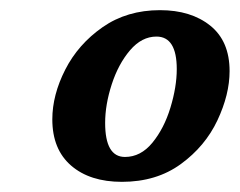

<svg xmlns="http://www.w3.org/2000/svg" viewBox="-20 -739 472 378"><path d="M83 -504Q83 -552 108.5 -602Q134 -652 182 -685.5Q230 -719 295 -719Q356 -719 394 -688.5Q432 -658 432 -599Q432 -553 408 -502Q384 -451 336 -416Q288 -381 220 -381Q157 -381 120 -413Q83 -445 83 -504ZM328 -603Q328 -667 288 -667Q259 -667 236 -640Q213 -613 200 -573Q187 -533 187 -497Q187 -430 226 -430Q257 -430 280 -458Q303 -486 315.5 -527Q328 -568 328 -603Z"/></svg>

Font: Noto Serif Narrow
Style: Bold Italic
Weight: 700
Width: 4
Italic angle: -12°
Designer: Monotype Design Team
Foundry: Monotype Imaging Inc.
Version: Version 1.001